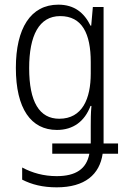

<svg xmlns="http://www.w3.org/2000/svg" viewBox="-20 -562 537 823"><path d="M230 -542C111 -542 48 -440 48 -271C48 -96 113 -5 224 -5C294 -5 343 -42 368 -108H372C369 -76 369 -49 369 -23V53H204V97H363C351 162 305 193 223 193C167 193 118 179 75 156V208C116 229 163 241 223 241C344 241 407 186 420 97H486V53H424V-532H378L371 -452H368C341 -507 299 -542 230 -542ZM238 -493C332 -493 369 -418 369 -296V-247C369 -139 333 -53 234 -53C149 -53 105 -125 105 -270C105 -409 147 -493 238 -493Z"/></svg>

Font: Noto Sans Display SemiCondensed Light
Style: Regular
Weight: 300
Width: 4
Designer: Monotype Design Team
Foundry: Monotype Imaging Inc.
Version: Version 1.900